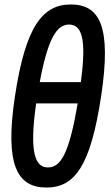

<svg xmlns="http://www.w3.org/2000/svg" viewBox="-20 -809 496 860"><path d="M188 31C316 31 386 -68 433 -378C480 -689 428 -789 297 -789C170 -789 94 -689 47 -378C0 -68 58 31 188 31ZM289 -699C345 -699 369 -639 342 -441H158C195 -639 235 -699 289 -699ZM195 -59C138 -59 110 -123 142 -346H328C290 -123 253 -59 195 -59Z"/></svg>

Font: Smiley Sans Oblique
Style: Regular
Weight: 400
Italic angle: -8°
Designer: oooooohmygosh, Nagisa Chen, Janine Sui, Heda Shi, Jian Li
Foundry: atelierAnchor
Version: Version 2.0.1